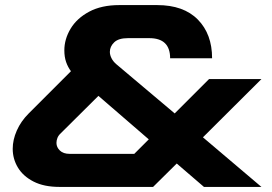

<svg xmlns="http://www.w3.org/2000/svg" viewBox="-20 -735 1068 755"><path d="M214 0Q153 0 112 -21Q71 -42 50.5 -76Q30 -110 30 -150Q30 -185 46 -221.5Q62 -258 93 -289L259 -455Q247 -471 240 -491Q233 -511 233 -537Q233 -581 257.5 -622Q282 -663 330.5 -689Q379 -715 449 -715H598Q702 -715 758 -658Q814 -601 814 -506H649Q649 -585 567 -585H483Q446 -585 429 -568.5Q412 -552 412 -531Q412 -519 418.5 -506Q425 -493 438 -482L667 -289L802 -424H1008L778 -195L1008 0H782L675 -92L582 0ZM254 -130H508L565 -187L367 -358L220 -212Q210 -203 206 -193Q202 -183 202 -173Q202 -156 215.5 -143Q229 -130 254 -130Z"/></svg>

Font: Zen Dots
Style: Regular
Weight: 400
Designer: Yoshimichi Ohira
Foundry: A-1 Corp ZenFonts
Version: Version 1.000; ttfautohint (v1.8.3)